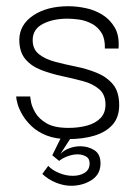

<svg xmlns="http://www.w3.org/2000/svg" viewBox="-20 -437 436 617"><path d="M200 10Q159 10 130 -1.5Q101 -13 82 -31Q63 -49 52 -68Q41 -87 36.5 -103Q32 -119 32 -127H77Q77 -126 79.5 -110.5Q82 -95 93.5 -75Q105 -55 130 -40.5Q155 -26 200 -26Q233 -26 260 -33.5Q287 -41 303 -57.5Q319 -74 319 -101Q319 -133 298.5 -150.5Q278 -168 246 -176.5Q214 -185 179 -192.5Q144 -200 112.5 -212Q81 -224 61.5 -247Q42 -270 42 -310Q43 -358 87 -387.5Q131 -417 200 -417Q226 -417 255 -411Q284 -405 308.5 -390Q333 -375 348.5 -349Q364 -323 361 -281H317Q318 -312 306.5 -331Q295 -350 275.5 -360.5Q256 -371 235 -374Q214 -377 197 -377Q150 -377 117.5 -360Q85 -343 85 -308Q85 -279 105 -263Q125 -247 157 -238.5Q189 -230 224 -223Q259 -216 291 -203Q323 -190 343 -166Q363 -142 363 -99Q363 -60 341.5 -36Q320 -12 283 -1Q246 10 200 10ZM116 122 135 96Q148 110 170 119Q192 128 214 128Q237 128 252.5 118Q268 108 268 88Q268 72 256 65.5Q244 59 229 59Q215 59 199 64.5Q183 70 170 80L148 62L186 -15L214 -4L174 58Q185 46 202.5 39.5Q220 33 238 33Q263 33 283 45.5Q303 58 303 88Q303 123 274.5 141.5Q246 160 208 160Q185 160 160 150Q135 140 116 122Z"/></svg>

Font: Darker Grotesque
Style: Regular
Weight: 400
Designer: Gabriel Lam
Foundry: TypeRant
Version: Version 1.000;gftools[0.9.28]